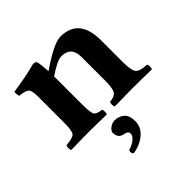

<svg xmlns="http://www.w3.org/2000/svg" viewBox="-179 -590 974 974"><g transform="rotate(-45 308.0 -103.0)"><path d="M287.1 50.8Q315.9 50.8 337.4 68.4Q358.9 85.9 358.9 128.9Q358.9 169.9 325.4 199.5Q292 229 238.8 237.8Q225.6 230 232.9 210Q261.7 202.1 279.8 186.5Q297.9 170.9 297.9 157.2Q297.9 151.4 295.9 147.2Q293.9 143.1 289.6 140.6Q285.2 138.2 282.5 137.2Q279.8 136.2 274.4 134.8L269 133.8Q235.8 126.5 235.8 88.9Q235.8 75.7 252.9 63.2Q270 50.8 287.1 50.8ZM228 -122.1Q228 -63 237.1 -49.1Q246.1 -35.2 279.8 -32.2Q283.7 -28.3 283.9 -15.1Q284.2 -2 279.8 2Q193.8 0 163.1 0Q109.9 0 25.9 2Q22 -2 22 -14.9Q22 -27.8 25.9 -32.2Q73.7 -36.1 85.9 -49.1Q98.1 -62 98.1 -122.1V-309.1Q98.1 -351.1 86.7 -363Q75.2 -375 33.2 -378.9Q27.3 -397.9 30.8 -411.1Q115.7 -422.4 196.8 -443.8Q218.8 -443.8 220.2 -426.8Q224.6 -397 226.6 -362.3Q345.7 -444.3 393.1 -443.8Q525.9 -443.8 525.9 -284.2V-127.9Q525.9 -66.9 540.5 -50.5Q555.2 -34.2 603 -32.2Q607.9 -28.3 607.9 -15.1Q607.9 -2 603 2Q517.1 0 460.9 0Q422.9 0 338.9 2Q334 -2 334 -14.9Q334 -27.8 338.9 -32.2Q372.1 -34.2 384 -51.5Q396 -68.8 396 -127.9V-294.9Q396 -370.1 326.2 -370.1Q296.4 -370.1 228 -323.2V-321.3Z"/></g></svg>

Font: Linux Libertine
Style: Bold
Weight: 700
Designer: Philipp H. Poll
Foundry: Philipp H. Poll
Version: Version 5.0.3